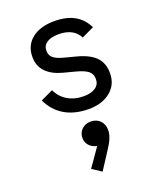

<svg xmlns="http://www.w3.org/2000/svg" viewBox="-166 -640 933 1129"><g transform="rotate(-20 300.0 -75.5)"><path d="M327.5 16Q240.5 16 178.5 -20.2Q116.5 -56.5 84 -126L161 -162.5Q182.5 -116 225.5 -90.5Q268.5 -65 325.5 -65Q372 -65 399 -83.5Q426 -102 426 -134V-139Q426 -168.5 404 -186.2Q382 -204 328.5 -218L256 -237Q190 -254.5 154.8 -291.5Q119.5 -328.5 119.5 -384.5V-385.5Q119.5 -456.5 171.2 -498Q223 -539.5 311.5 -539.5Q386.5 -539.5 436.5 -512Q486.5 -484.5 514 -428L437 -391.5Q403 -458.5 309 -458.5Q262 -458.5 235.8 -441Q209.5 -423.5 209.5 -392V-389Q209.5 -362.5 229 -346Q248.5 -329.5 293 -318L365.5 -299Q443.5 -278.5 479.8 -240.8Q516 -203 516 -141V-139Q516 -69.5 464.2 -26.8Q412.5 16 327.5 16ZM277 389.5 219 351 313.5 215.5 313 238Q277.5 236.5 255.2 215.5Q233 194.5 233 163Q233 131 255.2 109.8Q277.5 88.5 310.5 88.5Q347 88.5 369.2 111.2Q391.5 134 391.5 171Q391.5 193 382.2 217.2Q373 241.5 352.5 273Z"/></g></svg>

Font: Google Sans Code
Style: Regular
Weight: 400
Monospace: yes
Designer: Google Sans Code Authors
Foundry: Google LLC
Version: Version 6.000